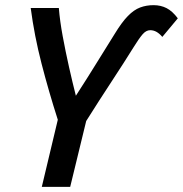

<svg xmlns="http://www.w3.org/2000/svg" viewBox="-20 -724 709 744"><path d="M142 0 204 -260Q169 -369 141 -477.5Q113 -586 99 -693H208Q212 -643 223 -583.5Q234 -524 247.5 -464Q261 -404 274 -353Q318 -421 355 -481Q392 -541 424 -592Q452 -638 475.5 -662Q499 -686 523 -695Q547 -704 575 -704Q603 -704 625.5 -692.5Q648 -681 669 -653L609 -581Q598 -594 586.5 -600.5Q575 -607 562 -607Q546 -607 532 -590.5Q518 -574 497 -540Q461 -482 413 -409Q365 -336 314 -255L252 0Z"/></svg>

Font: Ubuntu Sans Mono Medium
Style: Italic
Weight: 500
Italic angle: -13.5°
Monospace: yes
Designer: Dalton Maag Ltd
Foundry: Dalton Maag Ltd
Version: Version 1.006